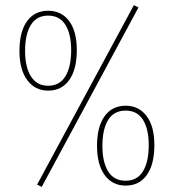

<svg xmlns="http://www.w3.org/2000/svg" viewBox="-20 -715 679 750"><path d="M503 -695 521 -686 143 15 125 6ZM280 -519Q280 -444 250.5 -402.5Q221 -361 168 -361Q117 -361 86.5 -402Q56 -443 56 -516Q56 -591 85.5 -632Q115 -673 168 -673Q220 -673 250 -633Q280 -593 280 -519ZM78 -516Q78 -453 101 -416.5Q124 -380 168 -380Q213 -380 235.5 -417Q258 -454 258 -519Q258 -582 235.5 -618Q213 -654 168 -654Q123 -654 100.5 -617.5Q78 -581 78 -516ZM583 -148Q583 -73 553.5 -31.5Q524 10 471 10Q419 10 389 -31Q359 -72 359 -145Q359 -220 388.5 -261Q418 -302 471 -302Q522 -302 552.5 -262Q583 -222 583 -148ZM380 -145Q380 -82 402.5 -45.5Q425 -9 471 -9Q516 -9 538.5 -46Q561 -83 561 -148Q561 -211 538.5 -247Q516 -283 471 -283Q425 -283 402.5 -246.5Q380 -210 380 -145Z"/></svg>

Font: Fira Sans Extra Condensed Thin
Style: Regular
Weight: 250
Width: 1
Designer: Carrois Corporate & Edenspiekermann AG
Foundry: Carrois Corporate GbR & Edenspiekermann AG
Version: Version 4.203